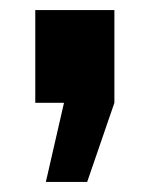

<svg xmlns="http://www.w3.org/2000/svg" viewBox="-20 -204 297 381"><path d="M71 157 107 0H50V-184H207V0L153 157Z"/></svg>

Font: Raleway Thin Black
Style: Regular
Weight: 900
Version: Version 4.026